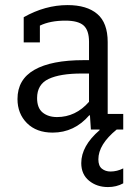

<svg xmlns="http://www.w3.org/2000/svg" viewBox="-20 -514 521 762"><path d="M74.1 -445.7Q159.3 -493.8 248.1 -493.8Q324.7 -493.8 366 -458.6Q407.4 -423.5 407.4 -346.9V-61.7H469.1V0H340.7L337 -55.6L334.6 -56.8Q275.3 12.3 188.9 12.3Q124.7 12.3 87 -25.3Q49.4 -63 49.4 -121Q49.4 -198.8 116.7 -237Q184 -275.3 312.3 -275.3H333.3V-348.1Q333.3 -393.8 311.7 -413Q290.1 -432.1 239.5 -432.1Q179 -432.1 138.3 -412.3V-345.7H74.1ZM303.7 -222.2Q218.5 -222.2 172.8 -200.6Q127.2 -179 127.2 -124.7Q127.2 -85.2 149.4 -67.3Q171.6 -49.4 206.2 -49.4Q280.2 -49.4 333.3 -109.9V-222.2ZM418.5 166.7Q444.4 166.7 469.1 154.3V213.6Q442 228.4 408.6 228.4Q364.2 228.4 333.3 203.1Q302.5 177.8 302.5 133.3Q302.5 65.4 375.3 2.5V-9.9H443.2V0Q370.4 59.3 370.4 118.5Q370.4 144.4 384.6 155.6Q398.8 166.7 418.5 166.7Z"/></svg>

Font: Slabo 27px
Style: Regular
Weight: 400
Version: Version 1.02 Build 003a